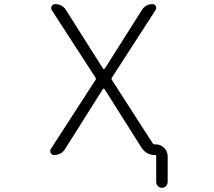

<svg xmlns="http://www.w3.org/2000/svg" viewBox="-20 -774 1040 932"><path d="M480.5 -440.4Q481.4 -438.5 484.4 -438.5Q487.3 -438.5 488.3 -440.4L668.9 -725.6Q686.5 -753.9 720.7 -753.9Q731.4 -753.9 736.3 -744.1Q741.2 -734.4 735.4 -725.6L523.4 -397.5Q519.5 -391.6 523.4 -385.7L720.7 -79.1Q724.6 -73.2 732.4 -73.2H736.3Q759.8 -73.2 776.9 -56.2Q793.9 -39.1 793.9 -15.6V109.4Q793.9 121.1 785.6 129.4Q777.3 137.7 766.1 137.7Q754.9 137.7 746.6 129.4Q738.3 121.1 738.3 109.4V-15.6Q738.3 -21.5 732.4 -21.5Q689.5 -21.5 666 -58.6L487.3 -341.8Q486.3 -343.8 483.4 -343.8Q480.5 -343.8 479.5 -341.8L295.9 -50.8Q277.3 -21.5 242.2 -21.5Q231.4 -21.5 226.6 -31.2Q223.6 -36.1 223.6 -40Q223.6 -45.9 226.6 -50.8L443.4 -385.7Q447.3 -391.6 443.4 -397.5L231.4 -724.6Q225.6 -734.4 231 -744.1Q236.3 -753.9 248 -753.9Q282.2 -753.9 300.8 -724.6Z"/></svg>

Font: Rounded-X Mgen+ 2m light
Style: Regular
Weight: 200
Designer: [Source Han Sans]
Ryoko NISHIZUKA  (kana & ideographs); Paul D. Hunt (Latin, Greek & Cyrillic); Wenlong ZHANG  (bopomofo
Version: Version 1.059.20150602